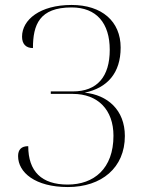

<svg xmlns="http://www.w3.org/2000/svg" viewBox="-20 -746 596 775"><path d="M254 9C390 9 484 -69 484 -197C484 -303 413 -363 322 -372C413 -391 467 -451 467 -554C467 -660 391 -726 269 -726C141 -726 69 -666 69 -598C69 -569 84 -552 113 -552C113 -646 139 -716 269 -716C370 -716 423 -652 423 -545C423 -436 372 -377 274 -377H185V-367H274C375 -367 438 -303 438 -198C438 -65 359 -1 253 -1C148 -1 94 -54 94 -156C66 -156 53 -142 53 -116C53 -50 122 9 254 9Z"/></svg>

Font: Noto Serif Display ExtraLight
Style: Regular
Weight: 200
Designer: Monotype Design Team
Foundry: Monotype Imaging Inc.
Version: Version 2.009